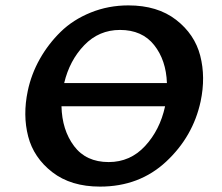

<svg xmlns="http://www.w3.org/2000/svg" viewBox="-20 -685 825 712"><path d="M456 -665Q564 -665 633 -611.5Q702 -558 722.5 -478.5Q743 -399 724 -309Q696 -179 596.5 -86Q497 7 351 7Q243 7 174 -46.5Q105 -100 84.5 -179Q64 -258 83 -348Q96 -410 127.5 -466Q159 -522 205 -567Q251 -612 316.5 -638.5Q382 -665 456 -665ZM425 -574Q347 -574 292.5 -517.5Q238 -461 218 -377H599Q596 -462 551.5 -518Q507 -574 425 -574ZM383 -84Q463 -84 518 -143.5Q573 -203 592 -290V-291H208Q210 -203 254.5 -143.5Q299 -84 383 -84Z"/></svg>

Font: EauTest
Style: Bold Italic
Weight: 700
Italic angle: -12°
Designer: Christian Thalmann (Catharsis Fonts)
Version: Version 0.001;PS 000.001;hotconv 1.0.88;makeotf.lib2.5.64775